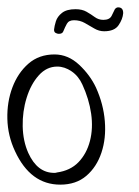

<svg xmlns="http://www.w3.org/2000/svg" viewBox="-25 -507 378 522"><path d="M138.8 -5Q57.8 -5 15.8 -96Q-3.9 -138 -5 -184Q-6.1 -230 8.8 -269.5Q23.7 -309 52.4 -334Q81.1 -359 123.1 -359Q160.1 -359 190.1 -331Q220 -303 235.9 -269Q256.3 -224 260 -177.5Q263.8 -131 250.8 -92Q237.8 -53 209.8 -29Q181.8 -5 138.8 -5ZM122.5 -37Q128.5 -37 129.2 -38Q166.1 -43 188.3 -66Q210.5 -89 219.5 -123.5Q228.5 -158 222.8 -198Q217 -238 199 -277Q188.7 -300 169.7 -313Q150.7 -326 130.7 -326Q101.7 -326 80.3 -302Q58.8 -278 47.4 -241Q35.9 -204 36.7 -163.5Q37.6 -123 52 -91Q76.5 -37 122.5 -37ZM134.8 -415Q130.8 -415 126.2 -417.5Q121.6 -420 122 -427Q122.9 -436 126.9 -449Q130.9 -462 143.6 -472Q156.3 -482 180.3 -482Q198.3 -482 210.4 -475Q222.6 -468 232.8 -460.5Q243 -453 256 -453Q273 -453 278.5 -464Q283.9 -475 287.3 -482Q291.2 -487 296.2 -487Q310.2 -487 309.9 -471Q308.6 -455 297.4 -438.5Q286.2 -422 258.2 -422Q244.2 -422 231.4 -429.5Q218.7 -437 205.5 -444.5Q192.2 -452 176.2 -452Q162.2 -452 156.9 -442.5Q151.6 -433 147.2 -422Q144.8 -415 134.8 -415Z"/></svg>

Font: Oooh Baby
Style: Normal
Weight: 400
Designer: Robert E. Leuschke
Foundry: Robert E. Leuschke
Version: Version 1.011; ttfautohint (v1.8.3)